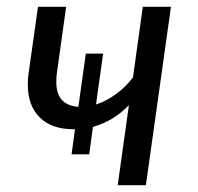

<svg xmlns="http://www.w3.org/2000/svg" viewBox="-20 -546 584 566"><path d="M484 -526 410 0H327L360 -236Q315 -189 254 -172L243 -91H191L201 -165H197Q132 -165 97 -200Q62 -235 62 -296Q62 -317 64 -328L92 -526H175L148 -333Q146 -322 146 -304Q146 -236 211 -231L233 -388H284L263 -238Q294 -248 322.5 -269Q351 -290 372 -318L401 -526Z"/></svg>

Font: Fira Sans Book
Style: Italic
Weight: 350
Italic angle: -8°
Designer: bBox Type GmbH & Carrois Corporate GbR & Edenspiekermann AG
Foundry: bBox Type GmbH & Carrois Corporate GbR & Edenspiekermann AG
Version: Version 4.301